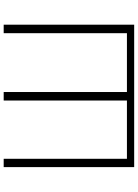

<svg xmlns="http://www.w3.org/2000/svg" viewBox="126 -870 744 1036"><g transform="rotate(-90 498.0 -352.0)"><path d="M114.3 0V-704.1H159.2V-39.1H473.6V-704.1H519.5V-39.1H836.9V-704.1H882.8V0Z"/></g></svg>

Font: Gothic A1 ExtraLight
Style: Regular
Weight: 275
Designer: HanYang I&C Co.,Ltd.
Foundry: HanYang I&C Co.,Ltd.
Version: Version 2.50